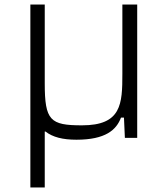

<svg xmlns="http://www.w3.org/2000/svg" viewBox="-20 -604 734 841"><path d="M113 217H176V-28H179C211 -3 255 8 315 8C442 8 490 -35 510 -89H523L527 0H581V-584H516V-281C516 -148 512 -55 339 -55C200 -55 176 -76 176 -239V-584H113Z"/></svg>

Font: Saira UNSAM Light SC
Style: Regular
Weight: 300
Designer: Hector Gatti with collaboration of the Omnibus-Type team
Foundry: Omnibus-Type
Version: Version 1.072;PS 001.072;hotconv 1.0.88;makeotf.lib2.5.64775